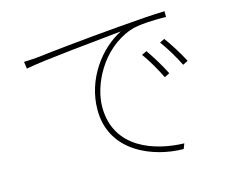

<svg xmlns="http://www.w3.org/2000/svg" viewBox="-101 -839 1203 1008"><g transform="rotate(-15 500.0 -334.5)"><path d="M88 -631 93 -593C194 -613 499 -641 620 -654C504 -596 395 -455 395 -287C395 -57 618 27 779 28L790 0C634 -4 423 -69 423 -295C423 -413 506 -588 671 -648C719 -665 808 -667 869 -666V-697C806 -695 728 -690 613 -680C428 -665 215 -642 169 -636C149 -634 125 -632 88 -631ZM723 -519 696 -506C725 -467 761 -404 781 -362L809 -376C785 -425 745 -488 723 -519ZM830 -557 804 -544C834 -504 870 -443 891 -400L919 -414C894 -463 853 -526 830 -557Z"/></g></svg>

Font: Source Han Sans JP ExtraLight
Style: Regular
Weight: 250
Designer: Ryoko NISHIZUKA 西塚涼子 (kana, bopomofo & ideographs); Paul D. Hunt (Latin, Greek & Cyrillic); Sandoll Communications 산돌커뮤니
Foundry: Adobe
Version: Version 2.001;hotconv 1.0.107;makeotfexe 2.5.65593